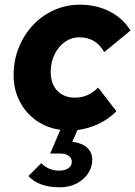

<svg xmlns="http://www.w3.org/2000/svg" viewBox="-20 -545 576 818"><path d="M235 253Q145 253 101 205L156 150Q186 182 233 182Q257 182 271.5 171.5Q286 161 286 144Q286 128 272 118.5Q258 109 235 109H194L237 8Q179 0 134 -32Q89 -64 63.5 -114Q38 -164 38 -225Q38 -288 60 -342.5Q82 -397 120.5 -438Q159 -479 210.5 -502Q262 -525 321 -525Q390 -525 446.5 -496.5Q503 -468 536 -415L424 -323Q389 -386 318 -386Q284 -386 256.5 -366.5Q229 -347 212.5 -313.5Q196 -280 196 -239Q196 -188 224 -158.5Q252 -129 300 -129Q356 -129 398 -172L476 -71Q442 -37 399.5 -17Q357 3 310 9L288 59Q329 64 351 84Q373 104 373 136Q373 168 354.5 195Q336 222 305 237.5Q274 253 235 253Z"/></svg>

Font: Red Hat Text
Style: Bold Italic
Weight: 700
Italic angle: -12°
Designer: Pentagram, MCKL
Foundry: Pentagram, MCKL
Version: Version 1.023; ttfautohint (v1.8.3)